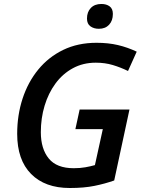

<svg xmlns="http://www.w3.org/2000/svg" viewBox="-20 -941 725 971"><path d="M333 9.8Q207.5 9.8 137.2 -61.3Q66.9 -132.3 66.9 -264.2Q66.9 -358.9 94.2 -442.4Q121.6 -525.9 173.6 -589.4Q225.6 -652.8 299.8 -688.7Q374 -724.6 468.3 -724.6Q527.8 -724.6 576.4 -713.1Q625 -701.7 671.4 -679.7L627.4 -582Q590.3 -600.1 550.5 -612.1Q510.7 -624 464.4 -624Q399.9 -624 348.4 -595.9Q296.9 -567.9 260.7 -518.8Q224.6 -469.7 205.6 -406.5Q186.5 -343.3 186.5 -272.5Q186.5 -188.5 226.6 -139.4Q266.6 -90.3 353 -90.3Q385.3 -90.3 411.4 -95Q437.5 -99.6 460 -106L500 -288.1H361.3L382.8 -387.2H634.8L557.6 -28.3Q510.7 -11.7 457.8 -1Q404.8 9.8 333 9.8ZM480 -795.4Q454.6 -795.4 437.3 -807.9Q419.9 -820.3 419.9 -847.2Q419.9 -880.4 439.2 -900.6Q458.5 -920.9 492.7 -920.9Q518.1 -920.9 534.4 -908.9Q550.8 -897 550.8 -870.6Q550.8 -836.4 531.7 -815.9Q512.7 -795.4 480 -795.4Z"/></svg>

Font: Open Sans SemiBold
Style: Italic
Weight: 600
Italic angle: -12°
Designer: Monotype Design Team
Foundry: Monotype Imaging Inc.
Version: Version 3.003; ttfautohint (v1.8.4)